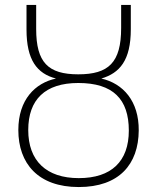

<svg xmlns="http://www.w3.org/2000/svg" viewBox="-20 -744 634 775"><path d="M298 11C461 11 539 -81 540 -217C541 -336 477 -407 389 -427C463 -449 508 -500 508 -626V-724H469V-631C469 -491 418 -444 296 -444C174 -444 126 -492 126 -627V-724H87V-625C87 -502 129 -447 206 -427C122 -409 54 -342 54 -219C54 -85 133 11 298 11ZM298 -25C167 -25 94 -95 94 -219C94 -342 162 -409 296 -409C436 -409 500 -344 500 -217C500 -93 430 -25 298 -25Z"/></svg>

Font: Noto Sans SemiCondensed ExtraLight
Style: Regular
Weight: 200
Width: 4
Designer: Monotype Design Team
Foundry: Monotype Imaging Inc.
Version: Version 2.013